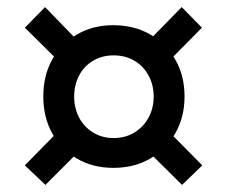

<svg xmlns="http://www.w3.org/2000/svg" viewBox="-20 -622 640 541"><path d="M299 -149Q242 -149 197 -175Q152 -201 127 -246.5Q102 -292 102 -350Q102 -409 127 -454Q152 -499 197 -525Q242 -551 299 -551Q358 -551 403 -525Q448 -499 474 -454Q500 -409 500 -350Q500 -292 474 -246.5Q448 -201 403 -175Q358 -149 299 -149ZM300 -233Q333 -233 358.5 -248.5Q384 -264 398.5 -290.5Q413 -317 413 -350Q413 -383 398.5 -409.5Q384 -436 358.5 -451Q333 -466 300 -466Q268 -466 242.5 -451Q217 -436 203 -409.5Q189 -383 189 -350Q189 -317 203 -290.5Q217 -264 242.5 -248.5Q268 -233 300 -233ZM146 -449 50 -544 107 -602 201 -505ZM108 -101 50 -156 147 -255 205 -198ZM493 -101 398 -195 455 -252 550 -156ZM455 -449 397 -505 492 -602 549 -544Z"/></svg>

Font: SUSE Thin Medium
Style: Regular
Weight: 500
Version: Version 1.000